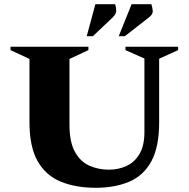

<svg xmlns="http://www.w3.org/2000/svg" viewBox="-20 -882 896 912"><path d="M435 10Q340 10 269 -19Q198 -48 159 -116Q120 -184 120 -302V-602L30 -644V-660H400V-644L310 -602V-290Q310 -208 335.5 -161.5Q361 -115 403.5 -95.5Q446 -76 498 -76Q542 -76 580.5 -93.5Q619 -111 642.5 -150.5Q666 -190 666 -255V-604L576 -644V-660H826V-644L736 -603V-302Q736 -184 699 -116Q662 -48 594 -19Q526 10 435 10ZM392 -710 433 -862H527Q532 -847 532 -831Q532 -815 515 -799L421 -710ZM544 -710 605 -862H699Q704 -847 705.5 -830.5Q707 -814 687 -799L573 -710Z"/></svg>

Font: Spectral SC ExtraBold
Style: Regular
Weight: 800
Designer: Jean-Baptiste Levee
Foundry: Production Type
Version: Version 2.001